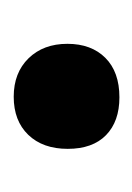

<svg xmlns="http://www.w3.org/2000/svg" viewBox="24 -198 198 287"><g transform="rotate(-90 123.5 -54.0)"><path d="M45 -52.3Q45 -89.5 66 -111.3Q87 -133 122.9 -133Q158.7 -133 180.4 -110.8Q202 -88.6 202 -52.8Q202 -17 181 4Q160 25 122 25Q86 25 65.5 5Q45 -15 45 -52.3Z"/></g></svg>

Font: Domine
Style: Regular
Weight: 400
Designer: Pablo Impallari, Rodrigo Fuenzalida, Brenda Gallo
Foundry: Pablo Impallari, Rodrigo Fuenzalida, Brenda Gallo
Version: Version 2.000;September 19, 2022;FontCreator 14.0.0.2877 64-